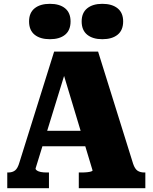

<svg xmlns="http://www.w3.org/2000/svg" viewBox="-20 -984 798 1004"><path d="M177 -300H448L453 -219H173ZM297 -647 325 -619 166 -103Q166 -97 173.5 -92Q181 -87 194 -84.5Q207 -82 225 -82H236V0H18V-82H23Q45 -82 59 -93Q73 -104 82 -136L263 -714H493L676 -128Q685 -101 699 -91.5Q713 -82 735 -82H740V0H392V-82H405Q423 -82 436.5 -83.5Q450 -85 457 -87.5Q464 -90 464 -93ZM349 -872Q349 -826 320.5 -802.5Q292 -779 241 -779Q190 -779 161 -802.5Q132 -826 132 -872Q132 -917 161 -940.5Q190 -964 241 -964Q292 -964 320.5 -940.5Q349 -917 349 -872ZM624 -872Q624 -826 595 -802.5Q566 -779 515 -779Q465 -779 436 -802.5Q407 -826 407 -872Q407 -917 436 -940.5Q465 -964 515 -964Q566 -964 595 -940.5Q624 -917 624 -872Z"/></svg>

Font: Roboto Serif ExtraBold
Style: Regular
Weight: 800
Designer: Greg Gazdowicz
Foundry: Commercial Type
Version: Version 1.008